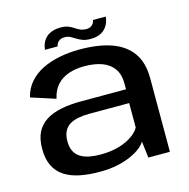

<svg xmlns="http://www.w3.org/2000/svg" viewBox="-107 -827 920 937"><g transform="rotate(-15 353.0 -359.0)"><path d="M284.5 6Q334 6 373.8 -2.5Q413.5 -11 443.2 -24.5Q473 -38 492.5 -53.5Q512 -69 520 -83.5L530 0H639V-372Q639 -450.5 604 -500Q569 -549.5 502.8 -573Q436.5 -596.5 341.5 -596.5Q288.5 -596.5 240.2 -587Q192 -577.5 152.5 -558Q113 -538.5 85.8 -507.5Q58.5 -476.5 48 -433L171.5 -393Q180.5 -435 204.2 -461Q228 -487 263.5 -499.2Q299 -511.5 342.5 -511.5Q394.5 -511.5 432 -497.8Q469.5 -484 490.2 -454.8Q511 -425.5 511 -379.5V-350H285Q228.5 -350 183.2 -341Q138 -332 106 -311.8Q74 -291.5 57.2 -258Q40.5 -224.5 40.5 -175Q40.5 -123 57.8 -88.2Q75 -53.5 107.2 -32.8Q139.5 -12 184.2 -3Q229 6 284.5 6ZM310 -74.5Q280.5 -74.5 255 -79.2Q229.5 -84 210 -95.5Q190.5 -107 179.8 -127.2Q169 -147.5 169 -179Q169 -210 179.8 -230.2Q190.5 -250.5 209.5 -261.2Q228.5 -272 254 -276.5Q279.5 -281 308.5 -281H508.5V-157.5Q497.5 -137 470.5 -117.8Q443.5 -98.5 402.8 -86.5Q362 -74.5 310 -74.5ZM408 -632Q434 -632 451 -638.8Q468 -645.5 479 -656Q490 -666.5 496 -678.2Q502 -690 504.5 -700.8Q507 -711.5 507 -718.5H442.5Q442.5 -712 438 -703.8Q433.5 -695.5 424.2 -689.8Q415 -684 401 -684Q383 -684 370.2 -689.8Q357.5 -695.5 345.5 -703.8Q333.5 -712 318.5 -718Q303.5 -724 280.5 -724Q255.5 -724 237.5 -717.5Q219.5 -711 208.2 -701Q197 -691 190.8 -679.2Q184.5 -667.5 182 -656.8Q179.5 -646 178.5 -638.5H243Q243.5 -645 248 -653.2Q252.5 -661.5 262 -667.2Q271.5 -673 286.5 -673Q302.5 -673 314.8 -666.8Q327 -660.5 339.5 -652.5Q352 -644.5 368 -638.2Q384 -632 408 -632Z"/></g></svg>

Font: Anybody SemiExpanded Medium
Style: Regular
Weight: 500
Width: 6
Version: Version 1.113;gftools[0.9.25]